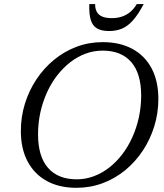

<svg xmlns="http://www.w3.org/2000/svg" viewBox="-20 -886 783 916"><path d="M161.5 -245Q161.5 -139.5 209.2 -85Q257 -30.5 346 -30.5Q388 -30.5 427 -45Q466 -59.5 500.5 -86.2Q535 -113 563 -149.5Q591 -186 611.2 -230.8Q631.5 -275.5 642.5 -326Q653.5 -376.5 653.5 -430Q653.5 -535.5 606 -590Q558.5 -644.5 469.5 -644.5Q427.5 -644.5 388.2 -630Q349 -615.5 314.8 -588.8Q280.5 -562 252.2 -525.5Q224 -489 203.8 -444.2Q183.5 -399.5 172.5 -349.2Q161.5 -299 161.5 -245ZM735.5 -414Q735.5 -346.5 716.2 -284Q697 -221.5 661.8 -168Q626.5 -114.5 578 -74.5Q529.5 -34.5 470.2 -12.2Q411 10 344.5 10Q263 10 203.8 -22.2Q144.5 -54.5 112 -115.2Q79.5 -176 79.5 -261Q79.5 -328.5 98.8 -391Q118 -453.5 153.5 -507Q189 -560.5 237.5 -600.5Q286 -640.5 345 -662.8Q404 -685 470.5 -685Q552 -685 611.5 -652.8Q671 -620.5 703.2 -560Q735.5 -499.5 735.5 -414ZM513 -799.5Q540.5 -799.5 562.8 -807.2Q585 -815 602.5 -830Q620 -845 632.5 -866.5H665.5Q639 -816.5 614.2 -788.8Q589.5 -761 562.2 -749.5Q535 -738 500 -738Q464 -738 442.8 -750.5Q421.5 -763 413 -791Q404.5 -819 406 -866.5H434Q433.5 -846 441.2 -830.8Q449 -815.5 466.5 -807.5Q484 -799.5 513 -799.5Z"/></svg>

Font: Newsreader 24pt
Style: Italic
Weight: 400
Italic angle: -17°
Designer: Hugues Gentile
Foundry: Production Type
Version: Version 1.003